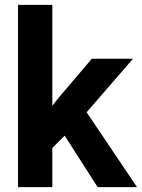

<svg xmlns="http://www.w3.org/2000/svg" viewBox="-20 -770 584 790"><path d="M381.8 0H543.9L336.4 -308.1L527.3 -528.3H357.9L222.7 -369.6L195.3 -334.5V-750H54.2V0H195.3V-161.1L246.1 -211.9Z"/></svg>

Font: Shabnam
Style: Bold
Weight: 700
Foundry: DejaVu fonts team - Redesigned by Saber Rastikerdar - Based on Vazir font
Version: Version 5.0.1